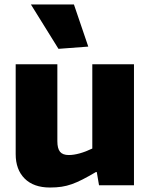

<svg xmlns="http://www.w3.org/2000/svg" viewBox="-20 -827 671 857"><path d="M203 10Q130 10 90 -30Q50 -70 50 -139V-540H236V-197Q236 -164 248 -149.5Q260 -135 287 -135Q309 -135 336 -142.5Q363 -150 392 -164V-540H578V0H422L412 -59H408Q374 -39 348.5 -26Q323 -13 300.5 -5Q278 3 255 6.5Q232 10 203 10ZM241 -609 118 -807H310L374 -619Z"/></svg>

Font: Encode Sans Narrow
Style: ExtraBold
Weight: 800
Designer: Pablo Impallari, Andres Torresi
Foundry: Pablo Impallari, Andres Torresi
Version: Version 1.000; ttfautohint (v1.00) -l 8 -r 50 -G 200 -x 14 -